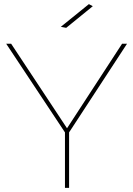

<svg xmlns="http://www.w3.org/2000/svg" viewBox="-20 -911 646 931"><path d="M315 -269V0H295V-269L10 -699H34L305 -289L572 -699H596ZM430 -881 301 -776 275 -781 411 -891Z"/></svg>

Font: Montserrat-Arabic Thin
Style: Regular
Weight: 250
Designer: Mohamed Gaber
Foundry: Kief Type Foundry
Version: Version 5.008